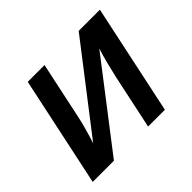

<svg xmlns="http://www.w3.org/2000/svg" viewBox="-126 -716 890 890"><g transform="rotate(-45 319.0 -270.5)"><path d="M27 0H166L486 -416Q476 -386 465 -343Q454 -300 447 -268L390 0H500L615 -541H476L155 -125Q165 -155 176.5 -196.5Q188 -238 194 -268L252 -541H142Z"/></g></svg>

Font: Noto Sans UI Medium
Style: Italic
Weight: 500
Italic angle: -12°
Designer: Monotype Design Team
Foundry: Monotype Imaging Inc.
Version: Version 1.901